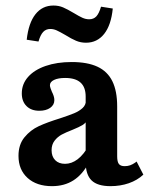

<svg xmlns="http://www.w3.org/2000/svg" viewBox="-20 -648 534 680"><path d="M283.4 -74V-306.1Q283.4 -339.2 265.3 -355.5Q247.3 -371.9 210.7 -371.9Q186.1 -371.9 171.4 -364.9Q156.8 -357.8 156.8 -346.1Q156.8 -342 159 -335.5Q161.3 -328.9 163.7 -323.2Q167.7 -315.5 170.1 -308Q172.5 -300.6 172.5 -293.4Q172.5 -276.4 157.7 -266Q142.9 -255.7 119.2 -255.7Q90.6 -255.7 73.9 -272.3Q57.2 -288.8 57.2 -317.2Q57.2 -350.4 79.3 -375.4Q101.4 -400.5 141.5 -414.4Q181.7 -428.3 234 -428.3Q289.7 -428.3 325.3 -411.7Q360.8 -395.1 377.9 -360.4Q395 -325.7 395 -270.9V-94.4Q395 -75.1 401 -67.3Q407 -59.5 421.6 -59.5Q432 -59.5 440.9 -62.6Q449.7 -65.8 458.7 -72L463.8 -75.9L487.7 -29.5Q466.4 -9.6 436.3 0.9Q406.2 11.3 371.3 11.3Q325.3 11.3 304.4 -9Q283.4 -29.3 283.4 -74ZM45.5 -95.9Q45.5 -136.1 66.7 -161.8Q88 -187.6 117.5 -201.2Q147 -214.8 193.2 -229.1Q225.5 -239.8 243.1 -247.1Q260.7 -254.5 272.5 -265.4Q284.2 -276.2 284.2 -291.7L288.6 -223.8Q284.3 -212.5 272.6 -205.3Q260.9 -198.1 236.8 -188.3Q212.8 -179 198.3 -171.2Q183.8 -163.3 173.3 -149.7Q162.7 -136.1 162.7 -115.8Q162.7 -93.8 175.4 -80.8Q188.1 -67.8 210.3 -67.8Q233.6 -67.8 254.9 -83.9Q276.2 -100.1 294.7 -133L294.8 -72.1Q272.2 -29.6 240 -9.2Q207.8 11.3 164.2 11.3Q109.8 11.3 77.6 -17.8Q45.5 -46.9 45.5 -95.9ZM211.1 -524.2Q191.8 -535.4 180.7 -540.4Q169.6 -545.4 158.3 -545.4Q142.9 -545.4 133.1 -535.1Q123.2 -524.8 116.3 -500.9L74.6 -507.3Q81.2 -566.8 105.6 -597.6Q129.9 -628.4 169.2 -628.4Q188.1 -628.4 203.5 -621.8Q219 -615.2 242.2 -601.3Q260 -590.5 271.8 -585.1Q283.7 -579.7 295.8 -579.7Q311.5 -579.7 321.2 -590Q330.8 -600.4 337.8 -624.3L379.4 -617.8Q373.6 -559.1 348.9 -527.9Q324.1 -496.7 284.5 -496.7Q265.6 -496.7 249.2 -503.7Q232.8 -510.6 211.1 -524.2Z"/></svg>

Font: Playfair Micro SmCond SmLight
Style: Regular
Weight: 360
Width: 4
Designer: Claus Eggers Sørensen
Foundry: Claus Eggers Sørensen
Version: Version 2.100;Glyphs 3.2 (3219)